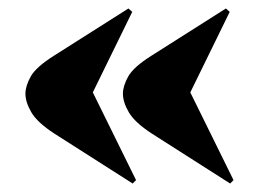

<svg xmlns="http://www.w3.org/2000/svg" viewBox="-20 -491 601 453"><path d="M523 -58 338 -176Q298 -202 284 -226Q270 -250 270 -270Q270 -288 282.5 -310.5Q295 -333 338 -360L513 -471L522 -463L429 -273L531 -66ZM293 -58 108 -176Q68 -202 54 -226Q40 -250 40 -270Q40 -288 52.5 -310.5Q65 -333 108 -360L283 -471L292 -463L199 -273L301 -66Z"/></svg>

Font: Display Black
Style: Regular
Weight: 900
Designer: Latin by Veronika Burian and Jose Scaglione. Greek by Irene Vlachou. Cyrillic by Vera Evstafieva.
Foundry: TypeTogether
Version: Version 3.002